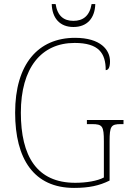

<svg xmlns="http://www.w3.org/2000/svg" viewBox="-20 -909 631 939"><path d="M339 -777C407 -777 444 -821 446 -889H428C418 -830 385 -807 339 -807C292 -807 261 -831 252 -889H233C235 -821 272 -777 339 -777ZM342 10C415 10 466 -1 516 -26V-218C516 -292 523 -302 571 -302H584V-322H405V-302H430C481 -302 488 -292 488 -218V-41C456 -24 402 -15 348 -15C160 -15 82 -145 82 -358C82 -576 181 -699 345 -699C463 -699 497 -649 497 -566C510 -566 518 -579 518 -609C518 -665 472 -724 347 -724C166 -724 54 -595 54 -358C54 -131 146 10 342 10Z"/></svg>

Font: Noto Serif Devanagari SemiCondensed Thin
Style: Regular
Weight: 100
Width: 4
Designer: Universal Thirst, Indian Type Foundry and the Monotype Design Team
Foundry: Monotype Imaging Inc.
Version: Version 2.004